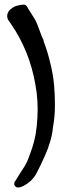

<svg xmlns="http://www.w3.org/2000/svg" viewBox="-20 -786 280 845"><path d="M173.8 -599.6Q190.4 -555.7 201.2 -508.8Q212.9 -462.9 217.8 -414.1Q221.7 -371.1 221.7 -328.1Q221.7 -324.2 221.7 -319.3Q221.7 -272.5 212.9 -224.6Q210 -192.4 200.2 -161.1Q191.4 -130.9 177.7 -100.6Q161.1 -62.5 141.6 -25.4Q123 11.7 83 32.2Q78.1 35.2 71.3 37.1Q65.4 39.1 58.6 39.1Q51.8 39.1 46.9 33.2Q41 27.3 43 21.5Q43 17.6 43.9 14.6Q45.9 11.7 47.9 9.8Q57.6 -6.8 68.4 -23.4Q79.1 -40 89.8 -56.6Q99.6 -73.2 105.5 -89.8Q111.3 -106.4 118.2 -125Q129.9 -158.2 136.7 -194.3Q142.6 -229.5 144.5 -266.6Q149.4 -340.8 135.7 -414.1Q123 -488.3 95.7 -555.7Q83 -586.9 66.4 -618.2Q49.8 -649.4 30.3 -677.7Q24.4 -685.5 19.5 -693.4Q13.7 -700.2 11.7 -710.9Q11.7 -713.9 11.7 -716.8Q11.7 -724.6 15.6 -731.4Q19.5 -741.2 30.3 -748Q36.1 -752.9 43 -756.8Q49.8 -759.8 58.6 -761.7Q65.4 -762.7 72.3 -764.6Q78.1 -765.6 85 -765.6Q93.8 -765.6 99.6 -755.9Q104.5 -746.1 118.2 -725.6Q136.7 -698.2 143.6 -679.7Q150.4 -662.1 162.1 -630.9Q164.1 -626 166 -621.1Q168 -616.2 170.9 -611.3Q170.9 -609.4 171.9 -606.4Q171.9 -603.5 173.8 -599.6Z"/></svg>

Font: Little Wizzy
Style: Regular
Weight: 400
Version: Version 1.0